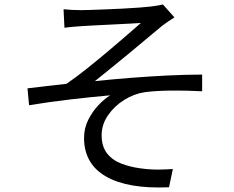

<svg xmlns="http://www.w3.org/2000/svg" viewBox="-20 -788 1040 852"><path d="M262 -747Q280 -745 299.5 -744Q319 -743 341 -743Q354 -743 384 -744Q414 -745 452 -746.5Q490 -748 528.5 -750Q567 -752 599.5 -754.5Q632 -757 649 -759Q666 -761 680 -763.5Q694 -766 703 -768L754 -711Q744 -705 727.5 -693.5Q711 -682 700 -674Q672 -651 633.5 -618.5Q595 -586 552.5 -551Q510 -516 470.5 -484Q431 -452 401 -428Q477 -436 559.5 -442.5Q642 -449 723.5 -453Q805 -457 877 -457V-383Q804 -387 736 -386Q668 -385 623 -379Q575 -372 531 -344.5Q487 -317 459 -276Q431 -235 431 -188Q431 -138 455 -107.5Q479 -77 518.5 -62Q558 -47 603 -41Q647 -35 683.5 -35.5Q720 -36 747 -38L730 43Q547 51 450 -5Q353 -61 353 -176Q353 -219 371.5 -256Q390 -293 417 -321.5Q444 -350 469 -365Q389 -358 294 -347Q199 -336 109 -321L102 -396Q143 -401 190 -406.5Q237 -412 275 -416Q316 -444 363 -481.5Q410 -519 456.5 -558Q503 -597 542 -631Q581 -665 605 -686Q589 -685 552.5 -683Q516 -681 473.5 -679Q431 -677 394.5 -675Q358 -673 342 -672Q323 -671 302.5 -669Q282 -667 266 -665Z"/></svg>

Font: Chiron Sans HK TT
Style: Regular
Weight: 400
Designer: Ryoko NISHIZUKA 西塚涼子 (kana, bopomofo & ideographs); Paul D. Hunt (Latin, Greek & Cyrillic); Sandoll Communications 산돌커뮤니
Foundry: Adobe
Version: Version 2.022;hotconv 1.0.109;makeotfexe 2.5.65596